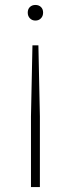

<svg xmlns="http://www.w3.org/2000/svg" viewBox="-20 -565 286 775"><path d="M123 -545Q136.5 -545 145.2 -536.8Q154 -528.5 154 -514Q154 -500 145.2 -491Q136.5 -482 123 -482Q109.5 -482 100.8 -491Q92 -500 92 -514Q92 -528.5 100.8 -536.8Q109.5 -545 123 -545ZM111 -382H135L141 -95V190H105V-95Z"/></svg>

Font: Encode Sans Expanded Expanded Thin
Style: Regular
Weight: 100
Width: 7
Designer: Multiple Designers
Foundry: Impallari Type
Version: Version 3.000; ttfautohint (v1.8.3) -l 8 -r 50 -G 200 -x 14 